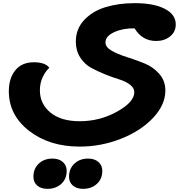

<svg xmlns="http://www.w3.org/2000/svg" viewBox="-20 -616 1191 1218"><path d="M486 314Q293 314 164.5 214Q36 114 36 -37Q36 -119 77 -170Q118 -221 195 -221Q267 -221 293 -186Q270 -166 251.5 -128Q233 -90 233 -43Q233 43 300 98Q367 153 485 153Q614 153 723 92Q832 31 832 -31Q832 -58 804.5 -79Q777 -100 736 -112.5Q695 -125 646.5 -144.5Q598 -164 557 -186.5Q516 -209 488.5 -252Q461 -295 461 -352Q461 -432 513.5 -488.5Q566 -545 649 -570.5Q732 -596 835 -596Q956 -596 1025.5 -560Q1095 -524 1095 -461Q1095 -414 1059 -385Q1023 -356 971 -356Q882 -356 834 -436Q762 -438 705.5 -412.5Q649 -387 649 -347Q649 -317 688 -294.5Q727 -272 783 -254.5Q839 -237 895 -214.5Q951 -192 990 -148Q1029 -104 1029 -42Q1029 50 950 133Q871 216 745.5 265Q620 314 486 314ZM507 582Q466 582 442 561Q418 540 418 505Q418 454 452 422Q486 390 539 390Q580 390 604.5 411.5Q629 433 629 468Q629 519 594.5 550.5Q560 582 507 582ZM281 582Q240 582 216 561Q192 540 192 505Q192 454 226 422Q260 390 313 390Q354 390 378.5 411.5Q403 433 403 468Q403 519 368.5 550.5Q334 582 281 582Z"/></svg>

Font: Lemonada
Style: Bold
Weight: 700
Designer: Mohamed Gaber (Arabic), Eduardo Tunni (Latin)
Foundry: Kief Type Foundry
Version: Version 4.004